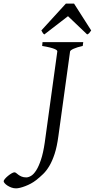

<svg xmlns="http://www.w3.org/2000/svg" viewBox="-149 -846 519 1052"><path d="M304.2 -594.2Q273.4 -587.4 254.9 -579.1Q236.3 -570.8 234.9 -564L170.9 -100.1Q163.1 -42 150.4 -3.2Q137.7 35.6 121.8 62.5Q106 89.4 87.4 107.4Q68.8 125.5 48.8 141.1Q35.6 151.4 20.3 159.7Q4.9 168 -10.5 173.8Q-25.9 179.7 -39.1 182.9Q-52.2 186 -61 186Q-74.7 186 -86.9 181.4Q-99.1 176.8 -108.4 170.7Q-117.7 164.6 -123.3 158Q-128.9 151.4 -128.9 147Q-128.9 142.1 -121.8 133.8Q-114.7 125.5 -105.2 117.7Q-95.7 109.9 -85.7 104Q-75.7 98.1 -69.8 98.1Q-64.9 98.1 -59.8 102.5Q-54.7 106.9 -47.6 112.1Q-40.5 117.2 -30.3 121.6Q-20 126 -4.9 126Q6.8 126 21 117.7Q35.2 109.4 49.1 87.9Q63 66.4 75.4 29.3Q87.9 -7.8 96.2 -64.9L165 -564Q165.5 -566.9 162.4 -570.3Q159.2 -573.7 150.1 -577.6Q141.1 -581.5 124.8 -585.7Q108.4 -589.8 82 -594.2L84 -615.2H307.1ZM350.6 -679.2Q343.8 -669.4 340.1 -665Q336.4 -660.6 328.6 -657.2L223.6 -757.3L93.8 -657.2Q89.4 -660.2 85.9 -664.8Q82.5 -669.4 77.6 -679.2L211.9 -826.2H256.8Z"/></svg>

Font: Gentium Plus APac
Style: Italic
Weight: 400
Italic angle: -8°
Designer: J. Victor Gaultney, Annie Olsen, Iska Routamaa, Becca Hirsbrunner
Foundry: SIL International
Version: Version 5.000